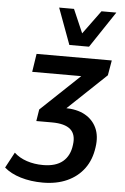

<svg xmlns="http://www.w3.org/2000/svg" viewBox="-100 -796 668 1030"><g transform="rotate(5 234.5 -280.5)"><path d="M170 191Q105 191 50.5 174.5Q-4 158 -38 128L7 44Q35 70 75.5 83.5Q116 97 163 97Q232 97 269.5 65.5Q307 34 314 -25Q322 -81 291.5 -108Q261 -135 191 -135H107L117 -198L360 -428L355 -396H62L77 -494H482L468 -413L238 -195L207 -218H252Q318 -218 361.5 -194Q405 -170 425 -126.5Q445 -83 436 -23Q427 45 392 92.5Q357 140 300.5 165.5Q244 191 170 191ZM248 -557 176 -752H256L311 -625L404 -752H484L354 -557Z"/></g></svg>

Font: Nunito Sans 10pt SemiCondensed
Style: Bold Italic
Weight: 700
Width: 4
Italic angle: -9°
Designer: Vernon Adams
Foundry: Vernon Adams
Version: Version 3.101;gftools[0.9.27]